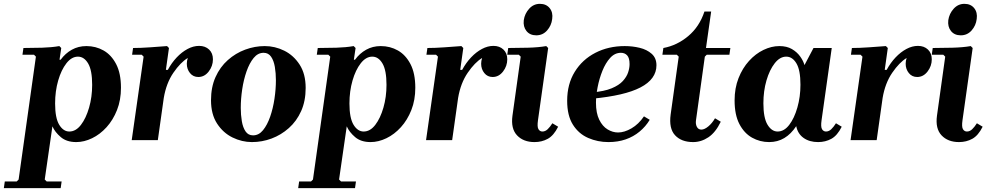

<svg xmlns="http://www.w3.org/2000/svg" viewBox="-88 -730 5157 1000"><path d="M-68 250 -63 215H-1L9 205L99 -435L89 -445H29L34 -480Q81 -480 131 -481.5Q181 -483 221 -490L231 -480L222 -419H228Q252 -452 286 -471Q320 -490 362 -490Q411 -490 451.5 -467Q492 -444 517 -396Q542 -348 542 -273Q542 -209 521.5 -157Q501 -105 467 -67.5Q433 -30 391.5 -10Q350 10 309 10Q259 10 228.5 -16Q198 -42 185 -72L145 205L155 215H233L228 250ZM199 -191Q199 -115 220.5 -80Q242 -45 273 -45Q307 -45 333.5 -79.5Q360 -114 376 -169.5Q392 -225 392 -288Q392 -364 371 -399.5Q350 -435 318 -435Q285 -435 258 -400.5Q231 -366 215 -310.5Q199 -255 199 -191Z M598 0 660 -435 650 -445H600L605 -480Q644 -480 693 -483.5Q742 -487 782 -490L792 -480L776 -366H786Q806 -403 832.5 -431Q859 -459 889 -475Q919 -491 949 -491Q981 -491 1001 -472Q1021 -453 1021 -421Q1021 -386 999 -357.5Q977 -329 945 -329Q918 -329 901.5 -349.5Q885 -370 885 -398Q885 -413 890 -428Q852 -405 815 -351Q778 -297 765 -220L734 0Z M1291 -490Q1344 -490 1392.5 -466Q1441 -442 1472.5 -393.5Q1504 -345 1504 -272Q1504 -204 1480.5 -151.5Q1457 -99 1416.5 -63Q1376 -27 1326.5 -8.5Q1277 10 1224 10Q1172 10 1123 -14Q1074 -38 1042.5 -86.5Q1011 -135 1011 -208Q1011 -276 1034.5 -328.5Q1058 -381 1098.5 -417Q1139 -453 1189 -471.5Q1239 -490 1291 -490ZM1230 -25Q1260 -25 1282 -52Q1304 -79 1319 -122Q1334 -165 1341.5 -215.5Q1349 -266 1349 -312Q1349 -349 1343.5 -381.5Q1338 -414 1324 -434.5Q1310 -455 1285 -455Q1255 -455 1233 -428Q1211 -401 1196 -358Q1181 -315 1173.5 -265Q1166 -215 1166 -168Q1166 -132 1171.5 -99Q1177 -66 1191 -45.5Q1205 -25 1230 -25Z M1465 250 1470 215H1532L1542 205L1632 -435L1622 -445H1562L1567 -480Q1614 -480 1664 -481.5Q1714 -483 1754 -490L1764 -480L1755 -419H1761Q1785 -452 1819 -471Q1853 -490 1895 -490Q1944 -490 1984.5 -467Q2025 -444 2050 -396Q2075 -348 2075 -273Q2075 -209 2054.5 -157Q2034 -105 2000 -67.5Q1966 -30 1924.5 -10Q1883 10 1842 10Q1792 10 1761.5 -16Q1731 -42 1718 -72L1678 205L1688 215H1766L1761 250ZM1732 -191Q1732 -115 1753.5 -80Q1775 -45 1806 -45Q1840 -45 1866.5 -79.5Q1893 -114 1909 -169.5Q1925 -225 1925 -288Q1925 -364 1904 -399.5Q1883 -435 1851 -435Q1818 -435 1791 -400.5Q1764 -366 1748 -310.5Q1732 -255 1732 -191Z M2131 0 2193 -435 2183 -445H2133L2138 -480Q2177 -480 2226 -483.5Q2275 -487 2315 -490L2325 -480L2309 -366H2319Q2339 -403 2365.5 -431Q2392 -459 2422 -475Q2452 -491 2482 -491Q2514 -491 2534 -472Q2554 -453 2554 -421Q2554 -386 2532 -357.5Q2510 -329 2478 -329Q2451 -329 2434.5 -349.5Q2418 -370 2418 -398Q2418 -413 2423 -428Q2385 -405 2348 -351Q2311 -297 2298 -220L2267 0Z M2789 -88 2819 -70Q2796 -24 2765 -7Q2734 10 2696 10Q2638 10 2605 -25Q2572 -60 2581 -127L2624 -435L2614 -445H2554L2559 -480Q2606 -480 2661.5 -481.5Q2717 -483 2757 -490L2767 -480L2714 -104Q2709 -69 2716.5 -57Q2724 -45 2737 -45Q2752 -45 2764.5 -57Q2777 -69 2789 -88ZM2705 -546Q2672 -546 2654 -568.5Q2636 -591 2640 -625Q2645 -659 2668 -684.5Q2691 -710 2724 -710Q2757 -710 2775 -687.5Q2793 -665 2788 -631Q2784 -597 2761.5 -571.5Q2739 -546 2705 -546Z M3081 10Q3025 10 2975.5 -11.5Q2926 -33 2896 -80.5Q2866 -128 2866 -205Q2866 -292 2905.5 -356Q2945 -420 3013 -455Q3081 -490 3166 -490Q3206 -490 3243.5 -481Q3281 -472 3306 -450Q3331 -428 3331 -390Q3331 -354 3310 -325Q3289 -296 3247.5 -274.5Q3206 -253 3143.5 -238.5Q3081 -224 2997 -216V-249Q3059 -254 3097.5 -270Q3136 -286 3156 -308Q3176 -330 3183.5 -353Q3191 -376 3191 -396Q3191 -428 3178.5 -441.5Q3166 -455 3146 -455Q3114 -455 3090 -428.5Q3066 -402 3049.5 -361Q3033 -320 3024.5 -275.5Q3016 -231 3016 -195Q3016 -141 3033 -106.5Q3050 -72 3076.5 -56Q3103 -40 3131 -40Q3164 -40 3201 -61.5Q3238 -83 3266 -124L3296 -106Q3275 -71 3243 -44.5Q3211 -18 3170.5 -4Q3130 10 3081 10Z M3522 10Q3461 10 3428 -25.5Q3395 -61 3405 -134L3447 -435L3437 -445H3362L3367 -480Q3438 -493 3496.5 -542Q3555 -591 3581 -670H3616L3589 -480H3716L3711 -445H3593L3583 -435L3537 -104Q3534 -84 3541.5 -69.5Q3549 -55 3565 -55Q3581 -55 3601 -71.5Q3621 -88 3636 -114L3666 -96Q3639 -40 3601.5 -15Q3564 10 3522 10Z M3738 -207Q3738 -271 3758.5 -323Q3779 -375 3813 -412.5Q3847 -450 3888.5 -470Q3930 -490 3971 -490Q4010 -490 4036.5 -474.5Q4063 -459 4079.5 -436Q4096 -413 4102 -391L4149 -480H4244L4191 -104Q4186 -69 4193.5 -57Q4201 -45 4214 -45Q4229 -45 4241.5 -57Q4254 -69 4266 -88L4296 -70Q4273 -24 4242 -7Q4211 10 4173 10Q4128 10 4097.5 -11.5Q4067 -33 4059 -73Q4032 -32 3997 -11Q3962 10 3918 10Q3870 10 3829 -13Q3788 -36 3763 -84Q3738 -132 3738 -207ZM3888 -192Q3888 -116 3909.5 -80.5Q3931 -45 3962 -45Q3996 -45 4022.5 -79.5Q4049 -114 4065 -170Q4081 -226 4081 -289Q4081 -365 4060 -400Q4039 -435 4007 -435Q3974 -435 3947 -400.5Q3920 -366 3904 -311Q3888 -256 3888 -192Z M4342 0 4404 -435 4394 -445H4344L4349 -480Q4388 -480 4437 -483.5Q4486 -487 4526 -490L4536 -480L4520 -366H4530Q4550 -403 4576.5 -431Q4603 -459 4633 -475Q4663 -491 4693 -491Q4725 -491 4745 -472Q4765 -453 4765 -421Q4765 -386 4743 -357.5Q4721 -329 4689 -329Q4662 -329 4645.5 -349.5Q4629 -370 4629 -398Q4629 -413 4634 -428Q4596 -405 4559 -351Q4522 -297 4509 -220L4478 0Z M5000 -88 5030 -70Q5007 -24 4976 -7Q4945 10 4907 10Q4849 10 4816 -25Q4783 -60 4792 -127L4835 -435L4825 -445H4765L4770 -480Q4817 -480 4872.5 -481.5Q4928 -483 4968 -490L4978 -480L4925 -104Q4920 -69 4927.5 -57Q4935 -45 4948 -45Q4963 -45 4975.5 -57Q4988 -69 5000 -88ZM4916 -546Q4883 -546 4865 -568.5Q4847 -591 4851 -625Q4856 -659 4879 -684.5Q4902 -710 4935 -710Q4968 -710 4986 -687.5Q5004 -665 4999 -631Q4995 -597 4972.5 -571.5Q4950 -546 4916 -546Z"/></svg>

Font: Brygada 1918
Style: Italic
Weight: 400
Italic angle: -8°
Designer: Mateusz Machalski | Borys Kosmynka | Przemek Hoffer
Foundry: NIEPODLEGLA 2018
Version: Version 3.006